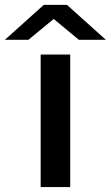

<svg xmlns="http://www.w3.org/2000/svg" viewBox="-33 -758 449 778"><path d="M286.6 -596.7 184.6 -681.2 82 -596.7H-13.2L144.5 -738.3H238.3L396 -596.7ZM251.5 0H131.8V-537.1H251.5Z"/></svg>

Font: Squarish Sans CT
Style: RegularSC
Weight: 400
Version: Version 0.9